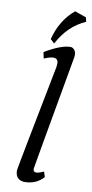

<svg xmlns="http://www.w3.org/2000/svg" viewBox="-104 -991 500 1042"><g transform="rotate(10 145.5 -470.0)"><path d="M109.9 9.8Q60.5 6.3 60.5 -45.4Q60.5 -55.2 174.3 -636.2Q175.8 -646 175.8 -654.3Q175.8 -682.1 149.4 -682.1Q130.4 -682.1 98.1 -668L90.8 -702.6Q179.7 -755.4 231.4 -755.4Q242.2 -755.4 251.7 -744.9Q261.2 -734.4 261.2 -716.3Q261.2 -707.5 259.3 -697.8Q148.9 -77.6 148.4 -69.8Q148.4 -51.8 165 -51.8Q179.7 -51.8 206.5 -64.5L215.8 -35.6Q175.8 9.8 109.9 9.8ZM139.6 -758.3 117.2 -778.8Q145.5 -887.2 221.7 -950.2L284.7 -928.2L290.5 -904.3Q194.3 -862.8 139.6 -758.3Z"/></g></svg>

Font: Kelvinch
Style: Italic
Weight: 400
Italic angle: -10°
Designer: Paul James Miller
Foundry: High-Logic / Made with FontCreator
Version: Version 3.40;July 22, 2017;FontCreator 11.0.0.2388 64-bit